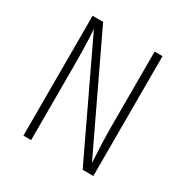

<svg xmlns="http://www.w3.org/2000/svg" viewBox="-158 -816 919 949"><g transform="rotate(30 301.5 -342.0)"><path d="M501 0H440L140 -631Q146 -545 146 -409V0H102V-684H162L463 -52Q456 -171 456 -252V-684H501Z"/></g></svg>

Font: Fira Sans Condensed ExtraLight
Style: Regular
Weight: 275
Width: 3
Designer: Carrois Corporate & Edenspiekermann AG
Foundry: Carrois Corporate GbR & Edenspiekermann AG
Version: Version 4.203